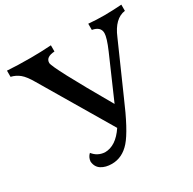

<svg xmlns="http://www.w3.org/2000/svg" viewBox="-172 -868 1142 1139"><g transform="rotate(-30 399.5 -298.5)"><path d="M279.3 96.7Q236.3 96.7 207.5 78.4Q178.7 60.1 175.3 21.5Q177.7 -7.3 197.8 -25.4Q228 13.2 277.3 16.6Q352.5 16.6 412.1 -72.8L128.9 -551.3Q99.6 -602.1 74 -623Q48.3 -644 15.6 -651.4V-693.8Q85.9 -689 175.8 -689Q246.1 -689 316.4 -693.8V-651.4Q255.4 -647.9 255.4 -607.9Q255.4 -574.7 469.7 -203.6L594.7 -490.2Q627.9 -566.9 627.9 -598.1Q627.9 -641.6 572.3 -651.4V-693.8Q626.5 -689 680.7 -689Q744.6 -689.5 798.8 -693.8V-651.4Q725.1 -641.6 682.1 -538.1L538.1 -212.4Q459 -26.4 405 35.2Q351.1 96.7 279.3 96.7Z"/></g></svg>

Font: Kelvinch
Style: Bold
Weight: 700
Designer: Paul James Miller
Foundry: High-Logic / Made with FontCreator
Version: Version 3.501;March 28, 2021;FontCreator 13.0.0.2683 64-bit